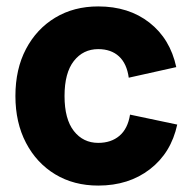

<svg xmlns="http://www.w3.org/2000/svg" viewBox="-20 -564 596 598"><path d="M286 14Q210 14 152 -21Q94 -56 61 -119Q28 -182 28 -265Q28 -349 61 -411.5Q94 -474 152 -509Q210 -544 286 -544Q381 -544 445.5 -493.5Q510 -443 529 -355L381 -322Q375 -366 350.5 -388.5Q326 -411 286 -411Q239 -411 210 -374Q181 -337 181 -265Q181 -193 210 -156Q239 -119 286 -119Q326 -119 352 -141Q378 -163 385 -207L532 -176Q513 -88 447 -37Q381 14 286 14Z"/></svg>

Font: Radio Canada Big
Style: Bold
Weight: 700
Designer: Étienne Aubert Bonn
Foundry: Coppers and Brasses
Version: Version 1.001